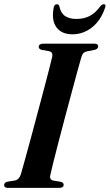

<svg xmlns="http://www.w3.org/2000/svg" viewBox="-20 -912 532 932"><path d="M224.5 -63.5Q218.5 -39.5 239 -35.5L275 -29.5Q289 -25.5 289 -15.5Q289 0 267.5 0H18.5Q0 0 0 -13.5Q0 -26 16 -30L52.5 -36Q73 -40 81.5 -66.5Q87.5 -88 99.8 -132Q112 -176 127.5 -233Q143 -290 159.2 -351.5Q175.5 -413 190.8 -470Q206 -527 217.2 -571Q228.5 -615 233.5 -636.5Q238 -659 218 -663.5L182 -670Q168 -674 168 -684.5Q168 -700 191.5 -700H438.5Q456.5 -700 456.5 -687Q456.5 -674.5 439.5 -670L401 -662.5Q390.5 -660 385 -654.5Q379.5 -649 375 -635Q368.5 -613 356 -567.2Q343.5 -521.5 327.8 -462.8Q312 -404 295.2 -341.2Q278.5 -278.5 263.8 -221.5Q249 -164.5 238.5 -122.5Q228 -80.5 224.5 -63.5ZM351 -820Q387.5 -820 415.5 -834.5Q443.5 -849 467 -881.5Q475.5 -891.5 483 -891.5Q496.5 -891.5 490 -874.5Q469.5 -813 426.8 -779.2Q384 -745.5 331.5 -745.5Q279.5 -745.5 254.2 -779.2Q229 -813 240.5 -874.5Q243.5 -891.5 257 -891.5Q265 -891.5 268 -881.5Q275 -848 296.2 -834Q317.5 -820 351 -820Z"/></svg>

Font: Fraunces 72pt S000 SemiBold
Style: Italic
Weight: 600
Italic angle: -16°
Version: Version 1.000; ttfautohint (v1.8.3)